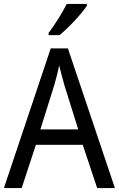

<svg xmlns="http://www.w3.org/2000/svg" viewBox="-20 -964 610 984"><path d="M425 -934V-944H322C300 -899 262 -839 229 -795V-784H285C330 -820 400 -895 425 -934ZM478 0H569L328 -716H240L0 0H91L164 -222H404ZM311 -524 381 -301H187L257 -524C265 -551 276 -592 283 -629C289 -602 305 -547 311 -524Z"/></svg>

Font: Noto Sans Arabic SemCond
Style: Regular
Weight: 400
Width: 4
Designer: Monotype Design Team, Nadine Chahine, Nizar Qandah and Khaled Hosny
Foundry: Monotype Imaging Inc.
Version: Version 2.012